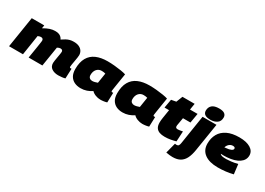

<svg xmlns="http://www.w3.org/2000/svg" viewBox="-7 -1767 4083 2963"><g transform="rotate(30 2034.0 -285.0)"><path d="M883 10Q813 10 766.5 -21.5Q720 -53 720 -116Q720 -129 724.5 -160Q729 -191 735.5 -227Q742 -263 746.5 -292Q751 -321 751 -330Q751 -347 741 -357.5Q731 -368 709 -368Q697 -368 683.5 -364Q670 -360 653 -350Q653 -347 651 -334.5Q649 -322 648 -318Q635 -239 622.5 -159Q610 -79 597 0H352Q360 -49 369 -103.5Q378 -158 385.5 -206.5Q393 -255 398 -288Q403 -321 403 -327Q403 -370 359 -370Q338 -370 306 -356L251 0H3L90 -550H313L304 -494Q364 -529 411.5 -544.5Q459 -560 502 -560Q563 -560 594.5 -539Q626 -518 639 -486Q677 -512 707 -528Q737 -544 767 -552Q797 -560 836 -560Q896 -560 934.5 -540.5Q973 -521 991.5 -489Q1010 -457 1010 -420Q1010 -406 1005.5 -375Q1001 -344 994.5 -308Q988 -272 983 -241.5Q978 -211 978 -199Q978 -180 994 -180Q1003 -180 1012 -181L1005 -5Q983 2 948.5 6Q914 10 883 10Z M1634 10Q1590 10 1546 -7Q1502 -24 1477 -52Q1436 -24 1386.5 -7Q1337 10 1280 10Q1219 10 1170 -13Q1121 -36 1092.5 -84Q1064 -132 1064 -208Q1064 -331 1109 -409Q1154 -487 1238 -523.5Q1322 -560 1439 -560Q1500 -560 1564 -554Q1628 -548 1683 -539Q1738 -530 1771 -519Q1755 -419 1745 -357Q1735 -295 1730 -261.5Q1725 -228 1723 -214.5Q1721 -201 1721 -197Q1721 -180 1738 -180Q1748 -180 1755 -181L1749 -7Q1729 0 1696.5 5Q1664 10 1634 10ZM1473 -198 1501 -377Q1485 -382 1467 -384Q1449 -386 1432 -386Q1379 -386 1346 -347.5Q1313 -309 1313 -246Q1313 -211 1333 -194Q1353 -177 1380 -177Q1403 -177 1427.5 -183.5Q1452 -190 1473 -198Z M2381 10Q2337 10 2293 -7Q2249 -24 2224 -52Q2183 -24 2133.5 -7Q2084 10 2027 10Q1966 10 1917 -13Q1868 -36 1839.5 -84Q1811 -132 1811 -208Q1811 -331 1856 -409Q1901 -487 1985 -523.5Q2069 -560 2186 -560Q2247 -560 2311 -554Q2375 -548 2430 -539Q2485 -530 2518 -519Q2502 -419 2492 -357Q2482 -295 2477 -261.5Q2472 -228 2470 -214.5Q2468 -201 2468 -197Q2468 -180 2485 -180Q2495 -180 2502 -181L2496 -7Q2476 0 2443.5 5Q2411 10 2381 10ZM2220 -198 2248 -377Q2232 -382 2214 -384Q2196 -386 2179 -386Q2126 -386 2093 -347.5Q2060 -309 2060 -246Q2060 -211 2080 -194Q2100 -177 2127 -177Q2150 -177 2174.5 -183.5Q2199 -190 2220 -198Z M2985 -203 2975 -20Q2923 -6 2877 2Q2831 10 2777 10Q2727 10 2687.5 -3.5Q2648 -17 2625.5 -50.5Q2603 -84 2603 -143Q2603 -181 2611 -229L2635 -380H2554L2581 -534L2667 -550L2711 -662H2928L2910 -550H3045L3016 -380H2883L2859 -241Q2858 -232 2858 -223Q2858 -190 2899 -190Q2915 -190 2934.5 -193.5Q2954 -197 2985 -203Z M3294 -790Q3361 -790 3391.5 -767Q3422 -744 3422 -702Q3422 -634 3375 -602Q3328 -570 3259 -570Q3191 -570 3160 -593Q3129 -616 3129 -659Q3129 -719 3169 -754.5Q3209 -790 3294 -790ZM3382 -550 3303 -56Q3289 34 3259 95.5Q3229 157 3176.5 188.5Q3124 220 3041 220Q3021 220 2989 217Q2957 214 2925 207L2973 22Q2980 25 2989 25.5Q2998 26 3004 26Q3027 26 3037.5 11Q3048 -4 3053 -35L3134 -550Z M3996 -22Q3932 -6 3864 2Q3796 10 3726 10Q3574 10 3489.5 -52.5Q3405 -115 3405 -232Q3405 -329 3446.5 -403Q3488 -477 3573 -518.5Q3658 -560 3788 -560Q3914 -560 3986.5 -515.5Q4059 -471 4059 -393Q4059 -311 3984 -259Q3909 -207 3771 -197Q3739 -195 3712 -195Q3685 -195 3663 -197Q3674 -179 3701 -173Q3728 -167 3779 -167Q3805 -167 3858.5 -173Q3912 -179 3975 -195ZM3765 -397Q3730 -397 3702 -374Q3674 -351 3661 -310Q3668 -311 3674.5 -311.5Q3681 -312 3688 -313Q3744 -317 3775 -332Q3806 -347 3806 -368Q3806 -397 3765 -397Z"/></g></svg>

Font: Georama Expanded Black
Style: Italic
Weight: 900
Width: 7
Italic angle: -9°
Designer: Jean-Baptiste Levee
Foundry: Production Type
Version: Version 1.000